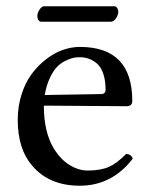

<svg xmlns="http://www.w3.org/2000/svg" viewBox="-20 -588 487 618"><path d="M336.9 -518.1H112.8Q106.9 -518.1 103.5 -523.9Q100.1 -529.8 100.1 -536.1Q100.1 -545.9 107.2 -556.9Q114.3 -567.9 122.1 -567.9H347.2Q353.5 -567.9 357.2 -562.3Q360.8 -556.6 360.8 -550.8Q360.8 -540.5 353.5 -529.3Q346.2 -518.1 336.9 -518.1ZM124 -282.2 305.2 -285.2Q319.8 -285.2 319.8 -298.8Q319.8 -328.6 312.5 -350.3Q305.2 -372.1 292.5 -383.1Q279.8 -394 266.1 -398.9Q252.4 -403.8 236.8 -403.8Q227.1 -403.8 217.5 -402.1Q208 -400.4 192.6 -393.3Q177.2 -386.2 164.8 -374Q152.3 -361.8 140.9 -337.9Q129.4 -314 124 -282.2ZM386.2 -92.8Q402.8 -91.3 407.2 -77.1Q339.8 9.8 236.8 9.8Q138.7 9.8 84 -54.2Q37.1 -107.9 37.1 -202.1Q37.1 -246.1 49.6 -284.7Q62 -323.2 82.5 -350.6Q103 -377.9 129.2 -397.9Q155.3 -418 182.9 -427.5Q210.4 -437 236.8 -437Q405.8 -437 405.8 -263.2Q405.8 -246.1 387.2 -246.1L121.1 -248Q121.1 -163.6 152.8 -110.8Q174.8 -74.7 203.9 -56.9Q232.9 -39.1 262.2 -39.1Q304.2 -39.1 330.8 -51Q357.4 -63 386.2 -92.8Z"/></svg>

Font: Linux Libertine G
Style: Regular
Weight: 400
Designer: Philipp H. Poll
Foundry: Philipp H. Poll
Version: Version 4.7.5